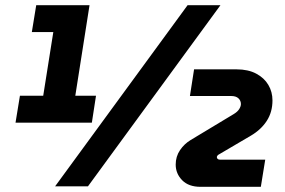

<svg xmlns="http://www.w3.org/2000/svg" viewBox="-20 -720 1102 742"><path d="M40 -246 57 -350H147L186 -596H103L120 -700H326L271 -350H351L335 -246ZM193 0 705 -700H832L320 0ZM755 2Q709 2 684 -23.5Q659 -49 659 -84Q659 -115 675.5 -139.5Q692 -164 717 -179L883 -279Q898 -288 904.5 -298.5Q911 -309 911 -318Q911 -331 901.5 -340Q892 -349 873 -349H714L730 -452H894Q939 -452 970 -435.5Q1001 -419 1017 -392Q1033 -365 1033 -332Q1033 -287 1011 -253Q989 -219 950 -196L824 -122Q822 -121 820 -118Q818 -115 818 -113Q818 -109 821 -106Q824 -103 830 -103H1005L988 2Z"/></svg>

Font: MuseoModerno Thin ExtraBold
Style: Italic
Weight: 800
Italic angle: -9°
Version: Version 1.003